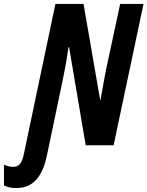

<svg xmlns="http://www.w3.org/2000/svg" viewBox="-132 -734 745 970"><path d="M-48 216C49 216 88 136 106 47L183 -321C191 -358 205 -429 214 -496H217L301 0H442L593 -714H475L405 -388C397 -349 386 -289 376 -229H374L290 -714H148L-11 42C-19 86 -34 109 -65 109C-78 109 -95 106 -112 98V203C-95 210 -81 216 -48 216Z"/></svg>

Font: Noto Sans ExtraCondensed
Style: Bold Italic
Weight: 700
Width: 2
Italic angle: -12°
Designer: Monotype Design Team
Foundry: Monotype Imaging Inc.
Version: Version 2.013